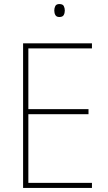

<svg xmlns="http://www.w3.org/2000/svg" viewBox="-20 -928 531 948"><path d="M434 0H94V-714H434V-689H120V-389H417V-364H120V-25H434ZM273 -908Q290 -908 295 -898Q300 -888 300 -876Q300 -863 294.5 -853.5Q289 -844 273 -844Q259 -844 253.5 -853.5Q248 -863 248 -876Q248 -888 253 -898Q258 -908 273 -908Z"/></svg>

Font: Noto Sans Bengali SemiCondensed Thin
Style: Regular
Weight: 100
Width: 4
Designer: Joana Ranito - Universal Thirst; Jelle Bosma - Monotype Design Team
Foundry: Universal Thirst ehf.
Version: Version 3.000; ttfautohint (v1.8.4.7-5d5b)